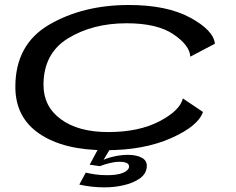

<svg xmlns="http://www.w3.org/2000/svg" viewBox="-20 -610 968 788"><path d="M414.5 6.5Q241.5 6.5 142.2 -60.8Q43 -128 43 -253.5Q43 -427.5 181.5 -508.5Q320 -589.5 509 -589.5Q665 -589.5 760.8 -537.5Q856.5 -485.5 862 -430.5L761 -377.5Q759 -423.5 692.2 -469Q625.5 -514.5 499.5 -514.5Q360.5 -514.5 259.5 -452.8Q158.5 -391 158.5 -261.5Q158.5 -173 230 -120.5Q301.5 -68 424 -68Q549.5 -68 634 -112Q718.5 -156 730.5 -206L813 -150.5Q793.5 -92.5 682 -43Q570.5 6.5 414.5 6.5ZM409.5 159Q381.5 159 355.5 156Q329.5 153 305.5 147.5L332 98.5Q349 102.5 371 105.8Q393 109 420 109Q460.5 109 483.5 99.8Q506.5 90.5 509.5 76.5Q513 54 469.5 54Q451 54 429.2 59.5Q407.5 65 389.5 72L348 66L383.5 0H432.5L405 46Q422.5 37.5 450.8 31.5Q479 25.5 505 25.5Q542 25.5 564 38.5Q586 51.5 582 79Q578 106 551.8 123.8Q525.5 141.5 487.5 150.2Q449.5 159 409.5 159Z"/></svg>

Font: Anybody UltraExpanded Regular
Style: Italic
Weight: 400
Width: 9
Italic angle: -10°
Designer: Tyler Finck
Foundry: Etcetera Type Company
Version: Version 1.010; ttfautohint (v1.8.3) -l 8 -r 50 -G 200 -x 14 